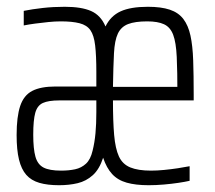

<svg xmlns="http://www.w3.org/2000/svg" viewBox="-20 -538 634 566"><path d="M154 8Q120 8 96 1Q72 -6 57.5 -22.5Q43 -39 36 -67.5Q29 -96 29 -140Q29 -194 39.5 -225.5Q50 -257 75 -270Q100 -283 144 -283Q164 -283 184 -283Q204 -283 224.5 -283Q245 -283 264 -283V-326Q264 -374 260.5 -404Q257 -434 246.5 -449Q236 -464 214.5 -469.5Q193 -475 159 -475Q142 -475 122.5 -473Q103 -471 84 -468.5Q65 -466 50 -463V-506Q75 -511 106 -514.5Q137 -518 171 -518Q220 -518 248.5 -505.5Q277 -493 291 -460Q306 -491 335.5 -504.5Q365 -518 416 -518Q455 -518 480.5 -509.5Q506 -501 520.5 -482Q535 -463 541.5 -433Q548 -403 549.5 -360Q551 -317 551 -259V-242H313Q313 -180 316.5 -140Q320 -100 330.5 -77Q341 -54 364 -44.5Q387 -35 425 -35Q443 -35 463.5 -37Q484 -39 504 -42Q524 -45 539 -48V-5Q526 -2 506 1Q486 4 463 6Q440 8 418 8Q380 8 353.5 0.5Q327 -7 310.5 -25Q294 -43 284 -73Q273 -39 253.5 -21.5Q234 -4 209 2Q184 8 154 8ZM160 -35Q183 -35 201.5 -39Q220 -43 233.5 -55.5Q247 -68 253 -94Q259 -118 261.5 -145.5Q264 -173 264 -207V-242H155Q123 -242 106.5 -234.5Q90 -227 84 -205.5Q78 -184 78 -141Q78 -99 84.5 -76Q91 -53 108.5 -44Q126 -35 160 -35ZM503 -259Q503 -328 501 -370.5Q499 -413 490.5 -435.5Q482 -458 463.5 -466.5Q445 -475 414 -475Q378 -475 357.5 -467Q337 -459 327.5 -439Q318 -419 316 -381Q314 -343 313 -282H524Z"/></svg>

Font: Saira ExtraCondensed Light
Style: Regular
Weight: 300
Width: 2
Designer: Hector Gatti with collaboration of the Omnibus-Type team
Foundry: Omnibus-Type
Version: Version 1.101